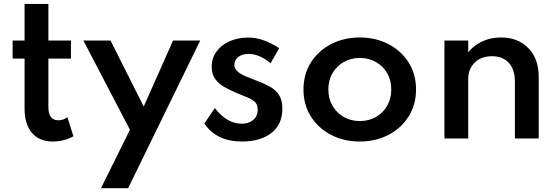

<svg xmlns="http://www.w3.org/2000/svg" viewBox="-20 -724 2924 1004"><path d="M255.5 16Q315.5 16 364 -11.5L332.5 -111Q311 -95 285 -95Q233 -95 233 -164V-417.5H351V-512H233V-703.5H108.5V-512H46V-417.5H108.5V-155.5Q108.5 -74.5 147.2 -29.2Q186 16 255.5 16Z M508 260H650L1027 -512H885L731.5 -167L558 -512H416L659.5 -45.5Z M1245 16Q1342.5 16 1399.5 -29Q1456.5 -74 1456.5 -155.5Q1456.5 -200.5 1439 -227.5Q1421.5 -254.5 1390.2 -271.5Q1359 -288.5 1318.5 -303.5Q1292.5 -313.5 1266.2 -324.2Q1240 -335 1222.8 -349.8Q1205.5 -364.5 1205.5 -385Q1205.5 -410 1225.8 -426Q1246 -442 1279.5 -442Q1336.5 -442 1395 -393.5L1440 -472Q1399 -499 1358.8 -513.2Q1318.5 -527.5 1278.5 -527.5Q1223 -527.5 1179.8 -508Q1136.5 -488.5 1111.8 -454Q1087 -419.5 1087 -375Q1087 -336 1105.5 -310.8Q1124 -285.5 1153.2 -269Q1182.5 -252.5 1214.5 -239Q1252.5 -224 1277.5 -213Q1302.5 -202 1315 -188.5Q1327.5 -175 1327.5 -151Q1327.5 -116 1303.8 -96.5Q1280 -77 1244.5 -77Q1205.5 -77 1169.2 -98.2Q1133 -119.5 1103.5 -159L1048.5 -78Q1112.5 16 1245 16Z M1861.5 16Q1944.5 16 2011 -18.5Q2077.5 -53 2116.5 -114.5Q2155.5 -176 2155.5 -256Q2155.5 -336.5 2116.5 -397.8Q2077.5 -459 2011 -493.5Q1944.5 -528 1861.5 -528Q1778.5 -528 1711.8 -493.5Q1645 -459 1606 -397.8Q1567 -336.5 1567 -256Q1567 -176 1606 -114.5Q1645 -53 1711.8 -18.5Q1778.5 16 1861.5 16ZM1861.5 -91Q1815 -91 1777.8 -112.2Q1740.5 -133.5 1718.8 -170.8Q1697 -208 1697 -256Q1697 -304.5 1718.8 -341.5Q1740.5 -378.5 1777.8 -399.8Q1815 -421 1861.5 -421Q1908.5 -421 1945.8 -399.8Q1983 -378.5 2004.5 -341.5Q2026 -304.5 2026 -256Q2026 -208 2004.5 -170.8Q1983 -133.5 1945.8 -112.2Q1908.5 -91 1861.5 -91Z M2304 0H2428.5V-314Q2428.5 -362 2461.8 -396Q2495 -430 2553 -430Q2609 -430 2640.8 -395.2Q2672.5 -360.5 2672.5 -296.5V0H2797V-322.5Q2797 -416.5 2743 -472.2Q2689 -528 2600.5 -528Q2543.5 -528 2499.2 -506.2Q2455 -484.5 2428.5 -450.5V-512H2304Z"/></svg>

Font: Spartan SemiBold
Style: Regular
Weight: 600
Designer: Matt Bailey, Mirko Velimirovic
Foundry: Matt Bailey
Version: Version 1.003; ttfautohint (v1.8.3)